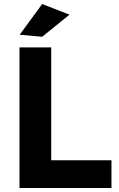

<svg xmlns="http://www.w3.org/2000/svg" viewBox="-20 -936 592 956"><path d="M190 -916 78 -763 190 -753 326 -863ZM77 -700V0H535V-138H235V-700Z"/></svg>

Font: Juman SemiBold
Style: Regular
Weight: 600
Designer: Bandar Raffah (Arabic) Julieta Ulanovsky (Latin)
Foundry: Caramella
Version: Version 5.022;PS 005.022;hotconv 1.0.88;makeotf.lib2.5.64775